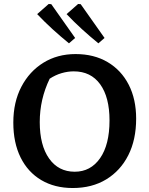

<svg xmlns="http://www.w3.org/2000/svg" viewBox="-20 -935 751 966"><path d="M346 11Q255 11 187.5 -29Q120 -69 83.5 -143Q47 -217 47 -318Q47 -421 87.5 -498.5Q128 -576 198.5 -619.5Q269 -663 360 -663Q453 -663 521.5 -622.5Q590 -582 627.5 -509Q665 -436 665 -338Q665 -232 625.5 -154Q586 -76 514.5 -32.5Q443 11 346 11ZM356 -71Q436 -71 483.5 -139Q531 -207 531 -329Q531 -446 484 -511Q437 -576 351 -576Q321 -576 290 -567Q259 -558 230 -539Q180 -436 180 -321Q180 -204 227 -137.5Q274 -71 356 -71ZM327 -717Q284 -752 244 -788.5Q204 -825 167 -864L225 -915L238 -914L358 -744ZM475 -717Q432 -752 392 -788.5Q352 -825 315 -864L373 -915L386 -914L506 -744Z"/></svg>

Font: Piazzolla SemiBold
Style: Regular
Weight: 600
Designer: Juan Pablo del Peral
Foundry: Huerta Tipografica
Version: Version 1.330